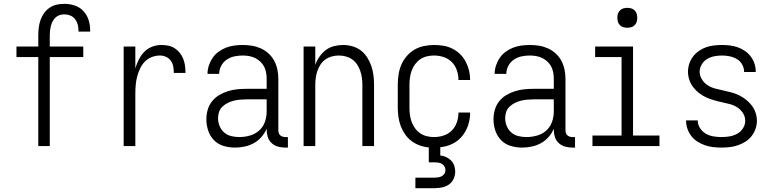

<svg xmlns="http://www.w3.org/2000/svg" viewBox="-20 -763 4040 1003"><path d="M180 0V-465H66V-520H180V-579Q180 -599 182.5 -619Q185 -639 191.5 -658Q198 -677 210 -694Q222 -711 239 -722.5Q256 -734 275.5 -738.5Q295 -743 316 -743Q343 -743 369.5 -734.5Q396 -726 415 -706Q434 -686 442.5 -659.5Q451 -633 451 -606V-598H390V-603Q390 -619 386 -634.5Q382 -650 372 -663Q362 -676 347 -682Q332 -688 316 -688Q303 -688 291 -684Q279 -680 270 -671.5Q261 -663 255 -651.5Q249 -640 246 -628Q243 -616 241.5 -603.5Q240 -591 240 -579V-520H415V-465H240V0Z M626 0V-520H687V-406Q694 -429 705 -451.5Q716 -474 733 -491.5Q750 -509 773.5 -518.5Q797 -528 822 -528Q840 -528 858.5 -524.5Q877 -521 892.5 -511Q908 -501 919.5 -486.5Q931 -472 937.5 -455Q944 -438 946.5 -419.5Q949 -401 949 -382H888Q888 -399 885 -415.5Q882 -432 872.5 -445.5Q863 -459 847.5 -466Q832 -473 816 -473Q794 -473 773 -465Q752 -457 736.5 -441Q721 -425 711.5 -404.5Q702 -384 696.5 -363Q691 -342 689 -320Q687 -298 687 -276V0Z M1208 8Q1178 8 1148.5 -0.5Q1119 -9 1098 -30.5Q1077 -52 1067.5 -81Q1058 -110 1058 -140Q1058 -165 1065 -189.5Q1072 -214 1087.5 -233.5Q1103 -253 1124.5 -266Q1146 -279 1170 -286.5Q1194 -294 1218.5 -296.5Q1243 -299 1268 -299H1373V-352Q1373 -368 1370 -384.5Q1367 -401 1359.5 -415.5Q1352 -430 1339.5 -441.5Q1327 -453 1312.5 -460Q1298 -467 1281.5 -470Q1265 -473 1248 -473Q1226 -473 1204.5 -468.5Q1183 -464 1164.5 -451.5Q1146 -439 1135.5 -419Q1125 -399 1125 -377H1064Q1064 -399 1071 -420.5Q1078 -442 1090.5 -460.5Q1103 -479 1121.5 -492.5Q1140 -506 1160.5 -514Q1181 -522 1203.5 -525Q1226 -528 1248 -528Q1273 -528 1297 -524Q1321 -520 1343 -510Q1365 -500 1383 -483.5Q1401 -467 1412.5 -445.5Q1424 -424 1429 -400Q1434 -376 1434 -352V-84Q1434 -76 1436 -69Q1438 -62 1443 -57Q1448 -52 1455.5 -49.5Q1463 -47 1470 -47H1484V8H1470Q1451 8 1432.5 3Q1414 -2 1399.5 -15Q1385 -28 1379 -46.5Q1373 -65 1373 -84V-91Q1363 -67 1346 -47.5Q1329 -28 1306.5 -15.5Q1284 -3 1258.5 2.5Q1233 8 1208 8ZM1230 -47Q1257 -47 1284.5 -54.5Q1312 -62 1333 -80.5Q1354 -99 1363.5 -125.5Q1373 -152 1373 -180V-244H1268Q1252 -244 1235 -242.5Q1218 -241 1201.5 -237Q1185 -233 1170 -225.5Q1155 -218 1142.5 -206.5Q1130 -195 1124.5 -179Q1119 -163 1119 -146Q1119 -125 1127 -105Q1135 -85 1151 -71Q1167 -57 1188 -52Q1209 -47 1230 -47Z M1566 0V-520H1627V-424Q1635 -447 1649 -467Q1663 -487 1682 -501.5Q1701 -516 1725 -522Q1749 -528 1773 -528Q1797 -528 1821.5 -521Q1846 -514 1865.5 -499Q1885 -484 1898.5 -462.5Q1912 -441 1920 -417.5Q1928 -394 1931 -369.5Q1934 -345 1934 -320V0H1873V-320Q1873 -339 1870.5 -357Q1868 -375 1862 -392.5Q1856 -410 1845.5 -426Q1835 -442 1820 -452.5Q1805 -463 1787 -468Q1769 -473 1750 -473Q1731 -473 1713 -468Q1695 -463 1680 -452.5Q1665 -442 1654.5 -426Q1644 -410 1638 -392.5Q1632 -375 1629.5 -357Q1627 -339 1627 -320V0Z M2150 220V165H2250Q2260 165 2269.5 163.5Q2279 162 2287.5 157.5Q2296 153 2301.5 144.5Q2307 136 2307 126Q2307 116 2302 107Q2297 98 2288.5 93Q2280 88 2270 86.5Q2260 85 2250 85H2220V7Q2195 5 2172 -3.5Q2149 -12 2129.5 -26.5Q2110 -41 2096 -61.5Q2082 -82 2073.5 -104.5Q2065 -127 2061.5 -151.5Q2058 -176 2058 -200V-320Q2058 -347 2062 -373.5Q2066 -400 2076.5 -424.5Q2087 -449 2104.5 -469.5Q2122 -490 2145 -503.5Q2168 -517 2194.5 -522.5Q2221 -528 2247 -528Q2272 -528 2296.5 -524Q2321 -520 2343 -509Q2365 -498 2383 -480.5Q2401 -463 2412.5 -441.5Q2424 -420 2430 -395.5Q2436 -371 2436 -346V-345H2375V-346Q2375 -371 2366.5 -396Q2358 -421 2340 -439Q2322 -457 2297.5 -465Q2273 -473 2247 -473Q2228 -473 2209.5 -468.5Q2191 -464 2175.5 -453.5Q2160 -443 2148.5 -427.5Q2137 -412 2130.5 -394Q2124 -376 2121.5 -357.5Q2119 -339 2119 -320V-200Q2119 -181 2121.5 -162.5Q2124 -144 2130.5 -126Q2137 -108 2148.5 -92.5Q2160 -77 2175.5 -66.5Q2191 -56 2209.5 -51.5Q2228 -47 2247 -47Q2273 -47 2297.5 -55Q2322 -63 2340 -81Q2358 -99 2366.5 -124Q2375 -149 2375 -174V-175H2436V-174Q2436 -141 2425.5 -109Q2415 -77 2394 -51.5Q2373 -26 2343 -11.5Q2313 3 2280 6V49Q2296 51 2310.5 57.5Q2325 64 2336.5 75.5Q2348 87 2353 102.5Q2358 118 2358 133Q2358 153 2349.5 171.5Q2341 190 2325 201Q2309 212 2289.5 216Q2270 220 2250 220Z M2708 8Q2678 8 2648.5 -0.5Q2619 -9 2598 -30.5Q2577 -52 2567.5 -81Q2558 -110 2558 -140Q2558 -165 2565 -189.5Q2572 -214 2587.5 -233.5Q2603 -253 2624.5 -266Q2646 -279 2670 -286.5Q2694 -294 2718.5 -296.5Q2743 -299 2768 -299H2873V-352Q2873 -368 2870 -384.5Q2867 -401 2859.5 -415.5Q2852 -430 2839.5 -441.5Q2827 -453 2812.5 -460Q2798 -467 2781.5 -470Q2765 -473 2748 -473Q2726 -473 2704.5 -468.5Q2683 -464 2664.5 -451.5Q2646 -439 2635.5 -419Q2625 -399 2625 -377H2564Q2564 -399 2571 -420.5Q2578 -442 2590.5 -460.5Q2603 -479 2621.5 -492.5Q2640 -506 2660.5 -514Q2681 -522 2703.5 -525Q2726 -528 2748 -528Q2773 -528 2797 -524Q2821 -520 2843 -510Q2865 -500 2883 -483.5Q2901 -467 2912.5 -445.5Q2924 -424 2929 -400Q2934 -376 2934 -352V-84Q2934 -76 2936 -69Q2938 -62 2943 -57Q2948 -52 2955.5 -49.5Q2963 -47 2970 -47H2984V8H2970Q2951 8 2932.5 3Q2914 -2 2899.5 -15Q2885 -28 2879 -46.5Q2873 -65 2873 -84V-91Q2863 -67 2846 -47.5Q2829 -28 2806.5 -15.5Q2784 -3 2758.5 2.5Q2733 8 2708 8ZM2730 -47Q2757 -47 2784.5 -54.5Q2812 -62 2833 -80.5Q2854 -99 2863.5 -125.5Q2873 -152 2873 -180V-244H2768Q2752 -244 2735 -242.5Q2718 -241 2701.5 -237Q2685 -233 2670 -225.5Q2655 -218 2642.5 -206.5Q2630 -195 2624.5 -179Q2619 -163 2619 -146Q2619 -125 2627 -105Q2635 -85 2651 -71Q2667 -57 2688 -52Q2709 -47 2730 -47Z M3075 0V-55H3227V-465H3089V-520H3287V-55H3425V0ZM3257 -618Q3246 -618 3236 -621Q3226 -624 3218.5 -631.5Q3211 -639 3208 -649Q3205 -659 3205 -670Q3205 -681 3208 -691Q3211 -701 3218.5 -708.5Q3226 -716 3236 -719Q3246 -722 3257 -722Q3268 -722 3278 -719Q3288 -716 3295.5 -708.5Q3303 -701 3306 -691Q3309 -681 3309 -670Q3309 -659 3306 -649Q3303 -639 3295.5 -631.5Q3288 -624 3278 -621Q3268 -618 3257 -618Z M3749 8Q3727 8 3705.5 5.5Q3684 3 3663.5 -4Q3643 -11 3624.5 -22.5Q3606 -34 3592.5 -51Q3579 -68 3571.5 -89Q3564 -110 3564 -131V-134H3625V-133Q3625 -112 3637 -93.5Q3649 -75 3667.5 -64.5Q3686 -54 3707 -50.5Q3728 -47 3749 -47Q3770 -47 3791 -50.5Q3812 -54 3830.5 -64Q3849 -74 3861 -92.5Q3873 -111 3873 -132Q3873 -154 3861 -172.5Q3849 -191 3831 -202.5Q3813 -214 3791.5 -219.5Q3770 -225 3749 -229.5Q3728 -234 3707.5 -240Q3687 -246 3667.5 -255Q3648 -264 3631 -277.5Q3614 -291 3601 -308Q3588 -325 3581 -346Q3574 -367 3574 -388Q3574 -409 3580.5 -429.5Q3587 -450 3600 -467Q3613 -484 3630.5 -496.5Q3648 -509 3668 -516Q3688 -523 3709 -525.5Q3730 -528 3751 -528Q3772 -528 3793 -525.5Q3814 -523 3834 -516Q3854 -509 3871.5 -497Q3889 -485 3901.5 -468.5Q3914 -452 3921 -431.5Q3928 -411 3928 -390V-387H3867V-389Q3867 -409 3856.5 -427Q3846 -445 3828.5 -455Q3811 -465 3791 -469Q3771 -473 3751 -473Q3731 -473 3711 -469Q3691 -465 3673.5 -454.5Q3656 -444 3645.5 -426Q3635 -408 3635 -388Q3635 -367 3647 -348Q3659 -329 3677 -317.5Q3695 -306 3716 -300.5Q3737 -295 3758 -290.5Q3779 -286 3800 -280.5Q3821 -275 3840.5 -265.5Q3860 -256 3877 -242.5Q3894 -229 3907 -212Q3920 -195 3927 -174.5Q3934 -154 3934 -132Q3934 -110 3926.5 -89Q3919 -68 3905.5 -51Q3892 -34 3873.5 -22.5Q3855 -11 3834.5 -4Q3814 3 3792.5 5.5Q3771 8 3749 8Z"/></svg>

Font: Iosevka SS18 Light
Style: Regular
Weight: 300
Monospace: yes
Designer: Belleve Invis
Foundry: Belleve Invis
Version: Version 25.1.1; ttfautohint (v1.8.4)